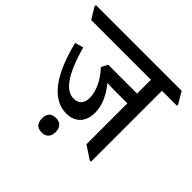

<svg xmlns="http://www.w3.org/2000/svg" viewBox="-219 -799 1061 1061"><g transform="rotate(45 311.0 -269.0)"><path d="M264 -84C332 -84 374 -128 374 -200C374 -257 348 -312 305 -365C319 -364 338 -363 360 -363H463V-43L539 7H549V-547H666V-557L626 -624H-44V-613L-4 -547H463V-439H237L218 -401C263 -352 295 -293 295 -237C295 -194 272 -171 234 -171C174 -171 119 -239 72 -409L23 -395C71 -197 152 -84 264 -84ZM242 86C276 86 295 66 295 29C295 -7 276 -27 242 -27C206 -27 188 -8 188 29C188 67 206 86 242 86Z"/></g></svg>

Font: Noto Serif Devanagari SemiCondensed Medium
Style: Regular
Weight: 500
Width: 4
Designer: Universal Thirst, Indian Type Foundry and the Monotype Design Team
Foundry: Monotype Imaging Inc.
Version: Version 2.004